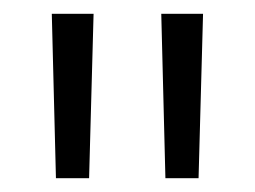

<svg xmlns="http://www.w3.org/2000/svg" viewBox="-20 -683 369 278"><path d="M115.5 -663 109 -425H61L55 -663ZM274 -663 267.5 -425H219.5L213.5 -663Z"/></svg>

Font: Anek Kannada Light
Style: Regular
Weight: 300
Designer: Vaishnavi Murthy, Maithili Shingre (Kannada) & Yesha Goshar (Latin)
Foundry: Ek Type
Version: Version 1.003